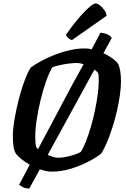

<svg xmlns="http://www.w3.org/2000/svg" viewBox="-20 -1003 736 1122"><path d="M151 99Q131 99 114.5 91Q98 83 92 76L405 -513Q435 -566 466 -623Q497 -680 524 -730.5Q551 -781 567 -812Q595 -809 611.5 -800Q628 -791 633 -781ZM283 0Q253 0 219.5 -11.5Q186 -23 156 -39.5Q126 -56 103.5 -74.5Q81 -93 72 -107Q63 -122 59 -146.5Q55 -171 55 -211Q55 -241 61 -281.5Q67 -322 77 -368.5Q87 -415 100 -460Q113 -505 128 -543.5Q143 -582 159 -608Q185 -627 222 -647Q259 -667 301.5 -683.5Q344 -700 388.5 -710Q433 -720 476 -720Q500 -720 529 -712Q558 -704 586.5 -691Q615 -678 637.5 -661.5Q660 -645 671 -629Q679 -611 683 -585Q687 -559 687 -528Q687 -491 680.5 -446Q674 -401 663 -353Q652 -305 637 -258.5Q622 -212 605.5 -172.5Q589 -133 571 -105Q542 -82 494.5 -57.5Q447 -33 392 -16.5Q337 0 283 0ZM320 -81Q341 -81 367.5 -86.5Q394 -92 417 -100Q440 -108 452 -115Q468 -140 483 -178.5Q498 -217 511.5 -263.5Q525 -310 535 -358Q545 -406 551 -451Q557 -496 557 -532Q557 -544 556.5 -555Q556 -566 554 -574Q551 -582 537.5 -592Q524 -602 504.5 -612Q485 -622 465 -628.5Q445 -635 429 -635Q408 -635 381.5 -631.5Q355 -628 330 -622.5Q305 -617 286 -610Q267 -578 249 -527Q231 -476 217 -418Q203 -360 194.5 -304Q186 -248 186 -205Q186 -188 187 -172.5Q188 -157 191 -145Q196 -135 212 -124Q228 -113 248 -103Q268 -93 287.5 -87Q307 -81 320 -81ZM401 -769Q388 -772 378 -781.5Q368 -791 365 -799Q402 -853 437.5 -894.5Q473 -936 500 -959.5Q527 -983 538 -983Q549 -983 563.5 -972Q578 -961 589.5 -944.5Q601 -928 603 -911Z"/></svg>

Font: Texturina 12pt
Style: Bold Italic
Weight: 700
Italic angle: -11°
Designer: Guillermo Torres Carreño
Foundry: Omnibus-Type
Version: Version 1.002